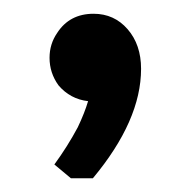

<svg xmlns="http://www.w3.org/2000/svg" viewBox="-20 -153 275 279"><path d="M108 -6Q82 -9 65 -29Q52 -47 52 -69Q52 -89 63 -105Q81 -133 116 -133Q146 -133 165.5 -110.5Q185 -88 185 -53Q185 22 115 106H83L59 86Q78 60 93 32Q103 11 108 -6Z"/></svg>

Font: Almarai Bold
Style: Regular
Weight: 700
Designer: Boutros International 2019
Foundry: Created by Boutros International 2019
Version: Version 1.10